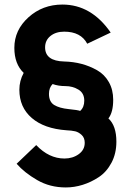

<svg xmlns="http://www.w3.org/2000/svg" viewBox="-20 -735 572 843"><path d="M456 -215Q491 -183 491 -113Q491 -61 469.5 -20.5Q448 20 414 42.5Q380 65 343 76.5Q306 88 269 88Q199 88 143 55.5Q87 23 53 -16L139 -98Q195 -39 263 -39Q299 -39 325.5 -58Q352 -77 352 -108Q352 -130 338.5 -142.5Q325 -155 310 -158.5Q295 -162 272 -163Q174 -170 119.5 -217Q65 -264 65 -341Q65 -380 84 -415Q43 -454 43 -525Q43 -603 105 -659Q167 -715 254 -715Q381 -715 466 -592L363 -543Q335 -596 262 -596Q225 -596 201.5 -577Q178 -558 178 -527Q178 -467 262 -465Q302 -464 338 -454.5Q374 -445 406.5 -426.5Q439 -408 458 -374.5Q477 -341 477 -297Q477 -242 456 -215ZM195 -323Q195 -288 218 -274Q241 -260 281.5 -256Q322 -252 332 -248Q350 -264 350 -293Q350 -326 324.5 -341.5Q299 -357 267 -357Q236 -357 211 -366Q195 -350 195 -323Z"/></svg>

Font: Raleway
Style: Bold
Weight: 700
Designer: Matt McInerney, Pablo Impallari, Rodrigo Fuenzalida
Foundry: Matt McInerney, Pablo Impallari, Rodrigo Fuenzalida
Version: Version 3.000